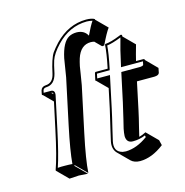

<svg xmlns="http://www.w3.org/2000/svg" viewBox="-111 -802 941 974"><g transform="rotate(-15 359.0 -315.5)"><path d="M468.3 -429.2Q484.9 -509.3 486.8 -549.8L489.3 -553.2Q519 -555.2 565.9 -574.2Q571.8 -576.7 575.7 -578.1Q580.1 -577.6 582 -576.2Q583.5 -572.8 582.5 -567.9L639.2 -511.2Q623.5 -456.5 617.2 -429.2H655.3Q659.2 -428.7 661.1 -427.2Q662.1 -424.8 662.1 -422.9L718.3 -366.2L713.4 -341.3Q709.5 -329.1 686.5 -328.6H595.2L564.9 -185.5Q557.6 -150.4 544.4 -98.6Q536.6 -67.9 534.2 -55.7V-53.7Q550.8 -58.1 569.8 -67.9L626.5 -11.2L633.3 16.6Q568.8 66.4 506.3 66.4Q476.1 65.9 459 49.3L402.3 -7.3Q380.9 -30.3 388.7 -68.8Q391.1 -81.5 401.4 -124.5Q418.5 -196.3 426.3 -231L447.8 -333L396 -384.8Q394 -385.3 393.1 -385.7Q392.6 -387.7 392.6 -389.2L400.4 -424.8Q402.3 -428.2 404.3 -429.2ZM319.8 -382.3 269 -143.6Q240.7 -10.7 236.8 56.6L180.2 0L177.2 2.9L233.9 59.6Q231.9 59.6 186.5 56.6L137.2 59.6L80.6 2.9L80.1 0Q103.5 -64 132.3 -200.2L162.1 -338.9L115.7 -385.3Q112.8 -385.7 112.3 -385.7Q111.8 -387.7 111.8 -390.1L115.7 -409.2Q121.6 -428.2 143.1 -429.2Q181.2 -430.7 191.4 -477.1Q207.5 -552.7 225.6 -580.1Q237.8 -597.7 260.3 -622.1Q333 -697.8 427.2 -698.2Q457.5 -697.8 470.7 -689V-686L527.3 -629.4Q510.3 -606.9 481.9 -547.4L470.7 -546.4L438 -579.1Q429.2 -581.1 420.4 -581.5Q366.2 -581.5 345.2 -516.6Q340.3 -501 335.4 -478.5Q333.5 -470.2 329.1 -438.5Q322.8 -396.5 319.8 -382.3ZM169.4 -375.5Q169.4 -380.9 168 -382.8Q164.6 -384.8 159.7 -384.8ZM253.4 -440.9Q256.3 -454.1 262.2 -495.1Q267.1 -528.3 269 -537.1Q286.1 -617.7 322.3 -638.2Q339.8 -647.9 363.8 -647.9Q403.3 -647 419.9 -615.7Q441.9 -662.1 457 -684.1Q443.4 -687.5 427.2 -688Q335.9 -687 267.6 -615.2Q228.5 -574.2 217.3 -540.5Q210.9 -522 201.2 -475.1Q187.5 -420.4 143.1 -418.9Q128.4 -418 125.5 -406.7L123 -395H159.7Q182.1 -395 178.7 -369.6Q178.2 -367.7 178.2 -366.7L142.1 -197.8Q115.2 -71.3 93.8 -8.8Q110.4 -10.3 129.9 -9.8Q153.8 -9.8 170.4 -8.3Q175.8 -75.7 202.6 -202.1ZM478 -426.8 476.1 -418.9H409.2L404.3 -395H471.2L436 -229Q428.7 -193.8 411.1 -121.6Q400.9 -79.1 398.4 -66.9Q387.2 -14.2 430.7 -2.4Q433.1 -2 434.6 -1.5Q442.4 0 449.7 0Q506.8 -1 565.4 -43.9L563 -53.2Q532.7 -40 497.6 -40Q464.8 -40 462.9 -74.2Q462.9 -76.2 462.9 -77.6Q463.4 -91.8 467.8 -114.3Q470.7 -127 478.5 -158.2Q491.2 -210 498.5 -244.1L530.8 -395H629.9Q641.6 -395.5 647 -400.4L650.9 -418.9H535.6L538.6 -431.2Q554.7 -507.3 571.8 -565.4Q522.9 -546.4 496.6 -543.5Q494.1 -502.9 478 -426.8Z"/></g></svg>

Font: Linux Biolinum Shadow O
Style: Italic
Weight: 400
Italic angle: -12°
Designer: Philipp H. Poll
Foundry: Philipp H. Poll
Version: Version 0.6.2